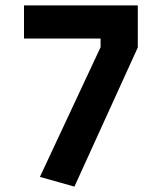

<svg xmlns="http://www.w3.org/2000/svg" viewBox="-20 -680 600 712"><path d="M256 12 128 -24 353 -505V-537H69V-660H491V-504Z"/></svg>

Font: Titillium Web
Style: Bold
Weight: 700
Designer: Mohamed Gaber, Accademia di Belle Arti di Urbino
Foundry: Kief Type Foundry, Accademia di Belle Arti di Urbino
Version: Version 3.000